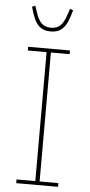

<svg xmlns="http://www.w3.org/2000/svg" viewBox="-61 -945 457 979"><g transform="rotate(5 168.0 -455.0)"><path d="M61 0V-19H157V-679H61V-698H275V-679H179V-19H275V0ZM168 -786Q147 -786 131.5 -792Q116 -798 103.5 -811.5Q91 -825 81.5 -847.5Q72 -870 63 -903L79 -910L88 -883Q102 -839 120 -822Q138 -805 168 -805Q198 -805 216 -822Q234 -839 248 -883L257 -910L273 -903Q264 -870 254.5 -847.5Q245 -825 232.5 -811.5Q220 -798 204.5 -792Q189 -786 168 -786Z"/></g></svg>

Font: IBM Plex Sans Cond Thin
Style: Regular
Weight: 100
Width: 3
Designer: Mike Abbink, Paul van der Laan, Pieter van Rosmalen
Foundry: Bold Monday
Version: Version 1.3